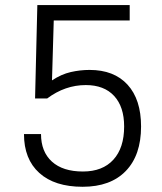

<svg xmlns="http://www.w3.org/2000/svg" viewBox="-20 -713 626 743"><path d="M299.8 9.8Q191.4 9.8 132.1 -43.7Q72.8 -97.2 72.8 -194.3H138.7Q138.7 -126 180.9 -87.6Q223.1 -49.3 300.8 -49.3Q377 -49.3 418.7 -95Q460.4 -140.6 460.4 -223.6Q460.4 -299.8 421.6 -341.8Q382.8 -383.8 312 -383.8Q231.9 -383.8 162.6 -332H115.7L124.5 -693.4H481.9V-633.8H188L181.2 -401.9Q217.3 -425.8 253.7 -434.1Q290 -442.4 326.7 -442.4Q421.4 -442.4 473.6 -385.3Q525.9 -328.1 525.9 -223.6Q525.9 -112.3 466.8 -51.3Q407.7 9.8 299.8 9.8Z"/></svg>

Font: CaskaydiaCove NFP Light
Style: Regular
Weight: 300
Designer: Aaron Bell
Foundry: Saja Typeworks
Version: Version 2111.001; VTT 6.35;Nerd Fonts 3.1.1